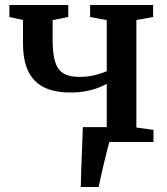

<svg xmlns="http://www.w3.org/2000/svg" viewBox="-20 -568 668 768"><path d="M303 180Q304 146.5 305.2 106.8Q306.5 67 308.2 24.2Q310 -18.5 311.5 -59.5H478L419 -4.5Q414 11 407.5 37Q401 63 394.2 91.8Q387.5 120.5 382.2 144.5Q377 168.5 374.5 180ZM322 0V-48.5L407 -58V-232.5Q390.5 -223.5 369 -215.5Q347.5 -207.5 321.2 -202.8Q295 -198 262.5 -198Q196.5 -198 154.5 -219.5Q112.5 -241 92.2 -284.8Q72 -328.5 72 -395V-488L17.5 -500V-548H253V-500L190.5 -487.5V-409Q190.5 -354.5 200.2 -321.8Q210 -289 233.2 -274.8Q256.5 -260.5 298 -260.5Q331.5 -260.5 361.2 -268Q391 -275.5 407 -283.5V-487.5L340.5 -500V-548H592.5V-500L525.5 -488V-58L594 -48.5V0Z"/></svg>

Font: Merriweather 36pt SemiBold
Style: Regular
Weight: 600
Version: Version 2.100